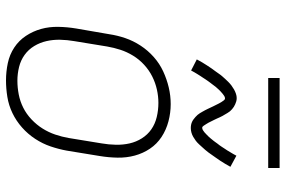

<svg xmlns="http://www.w3.org/2000/svg" viewBox="-176 -768 952 640"><g transform="rotate(90 300.0 -448.0)"><path d="M248 8Q219 8 190.5 2Q162 -4 138.5 -19.5Q115 -35 99.5 -58.5Q84 -82 76.5 -109Q69 -136 69.5 -166Q70 -196 75 -226L94 -336Q98 -363 107 -389.5Q116 -416 132 -440.5Q148 -465 170 -484.5Q192 -504 218 -516Q244 -528 271.5 -534.5Q299 -541 327 -541Q356 -541 384.5 -533.5Q413 -526 436.5 -510.5Q460 -495 475.5 -472Q491 -449 498.5 -421.5Q506 -394 505.5 -364Q505 -334 500 -304L482 -194Q477 -167 468 -140.5Q459 -114 443 -89.5Q427 -65 405 -45.5Q383 -26 357 -13.5Q331 -1 303 3.5Q275 8 248 8ZM249 -30Q272 -30 295 -34.5Q318 -39 339 -49.5Q360 -60 378 -77Q396 -94 408.5 -114Q421 -134 428.5 -156Q436 -178 440 -201L458 -311Q462 -334 462.5 -358Q463 -382 458 -404Q453 -426 441 -445Q429 -464 411 -476.5Q393 -489 370 -494.5Q347 -500 323 -500Q301 -500 278.5 -495Q256 -490 235 -479.5Q214 -469 196 -452.5Q178 -436 165.5 -415.5Q153 -395 146 -373.5Q139 -352 135 -329L117 -219Q113 -196 112.5 -172.5Q112 -149 117 -127Q122 -105 133.5 -86Q145 -67 163 -54Q181 -41 203.5 -35.5Q226 -30 249 -30ZM407 -608Q401 -608 396 -609Q391 -610 386.5 -612Q382 -614 378 -617Q374 -620 370 -623.5Q366 -627 363 -630.5Q360 -634 357.5 -638Q355 -642 352.5 -646.5Q350 -651 347.5 -655.5Q345 -660 343 -664.5Q341 -669 339 -673Q337 -677 334.5 -682.5Q332 -688 329.5 -692.5Q327 -697 325 -701.5Q323 -706 320.5 -709.5Q318 -713 315 -717.5Q312 -722 308 -722Q304 -722 300 -719.5Q296 -717 293 -714.5Q290 -712 285 -707.5Q280 -703 278 -700.5Q276 -698 274 -696Q272 -694 269.5 -691Q267 -688 265 -685Q263 -682 260.5 -679Q258 -676 255.5 -672.5Q253 -669 250 -665Q247 -661 244.5 -657Q242 -653 239 -648.5Q236 -644 233 -639.5Q230 -635 227 -630Q224 -625 221 -620Q218 -615 215 -609L178 -628Q183 -638 188 -646Q193 -654 198 -662Q203 -670 208 -677Q213 -684 217.5 -690Q222 -696 226 -702Q230 -708 234.5 -713Q239 -718 243 -722.5Q247 -727 253 -733Q259 -739 265 -743.5Q271 -748 278 -752Q285 -756 292.5 -758.5Q300 -761 307 -761Q313 -761 318 -759.5Q323 -758 327.5 -756Q332 -754 336 -751.5Q340 -749 344 -745.5Q348 -742 351 -738.5Q354 -735 356.5 -730.5Q359 -726 361.5 -722Q364 -718 366.5 -713.5Q369 -709 371 -704.5Q373 -700 375 -695.5Q377 -691 379.5 -686Q382 -681 384.5 -676Q387 -671 389 -667Q391 -663 393.5 -659.5Q396 -656 399 -651Q402 -646 406 -646Q410 -646 414 -648.5Q418 -651 421 -653.5Q424 -656 429 -661Q434 -666 436 -668Q438 -670 440 -672.5Q442 -675 444.5 -678Q447 -681 449 -683.5Q451 -686 453.5 -689.5Q456 -693 458.5 -696.5Q461 -700 464 -703.5Q467 -707 469.5 -711.5Q472 -716 475 -720Q478 -724 481 -729Q484 -734 487 -739Q490 -744 493 -749Q496 -754 499 -760L536 -740Q531 -731 526 -722.5Q521 -714 516 -706.5Q511 -699 506 -692Q501 -685 496.5 -678.5Q492 -672 488 -666.5Q484 -661 479.5 -656Q475 -651 471 -646.5Q467 -642 461 -635.5Q455 -629 449 -624.5Q443 -620 436 -616Q429 -612 421.5 -610Q414 -608 407 -608ZM540 -866H240V-904H540Z"/></g></svg>

Font: Iosevka Curly Slab XLtExObl
Style: Regular
Weight: 200
Width: 7
Italic angle: -9°
Monospace: yes
Designer: Belleve Invis
Foundry: Belleve Invis
Version: Version 11.0.0; ttfautohint (v1.8.3)